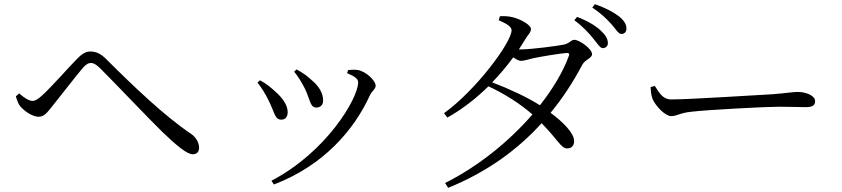

<svg xmlns="http://www.w3.org/2000/svg" viewBox="-20 -835 4040 921"><path d="M56 -373C62 -354 67 -336 79 -323C100 -299 138 -275 165 -275C193 -275 207 -296 232 -327C269 -373 347 -474 378 -510C394 -528 405 -533 416 -533C429 -533 441 -526 460 -508C536 -432 698 -261 761 -200C828 -136 877 -95 905 -95C924 -95 935 -107 935 -126C935 -152 919 -178 895 -194C771 -277 618 -423 492 -549C463 -579 439 -588 413 -588C389 -588 369 -573 348 -551C314 -517 229 -420 183 -378C163 -360 150 -351 136 -351C119 -351 95 -366 72 -387Z M1391 -491C1411 -468 1429 -436 1443 -409C1467 -360 1467 -319 1497 -319C1516 -319 1530 -331 1530 -353C1530 -389 1509 -422 1477 -449C1455 -470 1432 -486 1403 -502ZM1294 50C1535 -42 1680 -215 1754 -377C1765 -400 1782 -408 1782 -424C1782 -449 1734 -493 1697 -499C1681 -502 1663 -500 1650 -499L1645 -484C1684 -468 1698 -456 1698 -440C1698 -364 1547 -106 1282 32ZM1215 -439C1234 -415 1252 -387 1268 -354C1296 -300 1297 -261 1329 -261C1350 -261 1360 -276 1360 -297C1360 -329 1338 -364 1297 -399C1280 -415 1254 -436 1227 -450Z M2825 -651C2846 -626 2858 -604 2872 -604C2887 -605 2896 -614 2896 -629C2895 -650 2885 -667 2860 -690C2835 -713 2798 -735 2748 -754L2735 -738C2778 -706 2805 -676 2825 -651ZM2913 -719C2935 -695 2945 -672 2962 -672C2976 -673 2985 -682 2985 -698C2985 -719 2973 -738 2946 -759C2920 -778 2885 -797 2834 -815L2821 -799C2868 -767 2890 -744 2913 -719ZM2115 43 2130 66C2316 -10 2461 -115 2578 -244C2655 -166 2672 -122 2701 -123C2722 -123 2734 -137 2734 -159C2733 -197 2683 -248 2621 -294C2679 -364 2729 -441 2773 -524C2786 -549 2820 -556 2820 -575C2820 -601 2759 -644 2735 -644C2718 -644 2712 -626 2684 -621C2657 -615 2528 -598 2479 -598H2469L2498 -644C2513 -670 2527 -679 2527 -696C2527 -715 2477 -744 2437 -753C2415 -758 2396 -758 2378 -757L2372 -738C2407 -723 2434 -708 2434 -690C2434 -632 2264 -403 2110 -292L2126 -271C2196 -310 2263 -362 2323 -421C2402 -384 2473 -339 2534 -286C2424 -159 2278 -39 2115 43ZM2341 -440C2378 -478 2412 -519 2442 -560C2456 -550 2470 -543 2479 -543C2493 -543 2514 -550 2535 -555C2570 -563 2663 -578 2698 -581C2708 -581 2714 -578 2708 -565C2681 -491 2633 -410 2570 -330C2507 -370 2422 -409 2341 -440Z M3121 -423 3101 -417C3102 -397 3103 -380 3110 -361C3124 -327 3171 -278 3199 -278C3228 -278 3239 -293 3296 -299C3371 -308 3652 -323 3715 -323C3776 -323 3811 -321 3846 -321C3880 -321 3890 -332 3890 -350C3890 -377 3845 -394 3807 -394C3781 -394 3753 -388 3686 -383C3640 -381 3290 -358 3201 -358C3159 -358 3143 -389 3121 -423Z"/></svg>

Font: Harano Aji Mincho K1
Style: Regular
Weight: 400
Foundry: Masamichi Hosoda
Version: HaranoAjiMinchoK1-Regular version 20230610;ttx 4.39.4